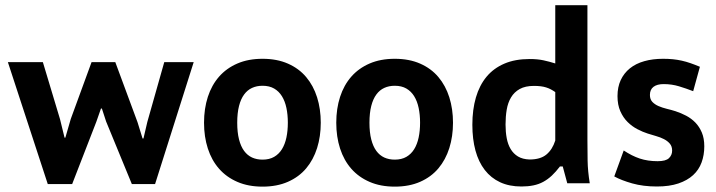

<svg xmlns="http://www.w3.org/2000/svg" viewBox="-20 -692 2707 726"><path d="M416 -457 500 -230 519 -168.5H522.5L537.1 -231L601.1 -457H712.4L566.4 3.9H478.5L381.3 -232.4L365.2 -281.7H361.8L344.2 -231.4L252.9 3.9H160.6L9.8 -457H142.1L207 -241.2L224.1 -171.4H227.1L247.6 -242.2L326.2 -457Z M751.5 -228Q751.5 -281.2 765.9 -325.7Q780.3 -370.1 808.3 -402.1Q836.4 -434.1 877.7 -451.9Q918.9 -469.7 972.7 -469.7Q1027.3 -469.7 1068.8 -451.4Q1110.4 -433.1 1137.7 -400.6Q1165 -368.2 1179 -324Q1192.9 -279.8 1192.9 -228Q1192.9 -176.3 1179 -132.1Q1165 -87.9 1137.7 -55.4Q1110.4 -22.9 1068.8 -4.6Q1027.3 13.7 972.7 13.7Q918.9 13.7 877.7 -4.2Q836.4 -22 808.3 -54Q780.3 -85.9 765.9 -130.4Q751.5 -174.8 751.5 -228ZM877 -228Q877 -191.4 883.8 -164.8Q890.6 -138.2 903.1 -121.3Q915.5 -104.5 933.1 -96.4Q950.7 -88.4 972.7 -88.4Q998.5 -88.4 1016.6 -98.9Q1034.7 -109.4 1046.1 -127.9Q1057.6 -146.5 1063 -172.1Q1068.4 -197.8 1068.4 -228Q1068.4 -258.3 1063 -283.9Q1057.6 -309.6 1046.1 -328.1Q1034.7 -346.7 1016.6 -357.2Q998.5 -367.7 972.7 -367.7Q950.7 -367.7 933.1 -359.6Q915.5 -351.6 903.1 -334.7Q890.6 -317.9 883.8 -291.3Q877 -264.6 877 -228Z M1251.5 -228Q1251.5 -281.2 1265.9 -325.7Q1280.3 -370.1 1308.3 -402.1Q1336.4 -434.1 1377.7 -451.9Q1418.9 -469.7 1472.7 -469.7Q1527.3 -469.7 1568.8 -451.4Q1610.4 -433.1 1637.7 -400.6Q1665 -368.2 1679 -324Q1692.9 -279.8 1692.9 -228Q1692.9 -176.3 1679 -132.1Q1665 -87.9 1637.7 -55.4Q1610.4 -22.9 1568.8 -4.6Q1527.3 13.7 1472.7 13.7Q1418.9 13.7 1377.7 -4.2Q1336.4 -22 1308.3 -54Q1280.3 -85.9 1265.9 -130.4Q1251.5 -174.8 1251.5 -228ZM1377 -228Q1377 -191.4 1383.8 -164.8Q1390.6 -138.2 1403.1 -121.3Q1415.5 -104.5 1433.1 -96.4Q1450.7 -88.4 1472.7 -88.4Q1498.5 -88.4 1516.6 -98.9Q1534.7 -109.4 1546.1 -127.9Q1557.6 -146.5 1563 -172.1Q1568.4 -197.8 1568.4 -228Q1568.4 -258.3 1563 -283.9Q1557.6 -309.6 1546.1 -328.1Q1534.7 -346.7 1516.6 -357.2Q1498.5 -367.7 1472.7 -367.7Q1450.7 -367.7 1433.1 -359.6Q1415.5 -351.6 1403.1 -334.7Q1390.6 -317.9 1383.8 -291.3Q1377 -264.6 1377 -228Z M2201.2 -160.2Q2201.2 -123.5 2201.9 -84.2Q2202.6 -44.9 2210 1H2125L2107.9 -62.5H2097.2Q2082 -42.5 2066.7 -28.1Q2051.3 -13.7 2034.2 -4.4Q2017.1 4.9 1996.8 9Q1976.6 13.2 1951.7 13.2Q1905.8 13.2 1871.1 -2.9Q1836.4 -19 1813 -49.3Q1789.6 -79.6 1777.8 -122.8Q1766.1 -166 1766.1 -220.2Q1766.1 -277.3 1779.5 -323.5Q1793 -369.6 1819.8 -401.9Q1846.7 -434.1 1887.2 -451.4Q1927.7 -468.8 1982.4 -468.8Q2012.7 -468.8 2035.2 -463.9Q2057.6 -459 2079.6 -452.1V-672.4H2201.2ZM1982.4 -88.9Q2023.4 -88.9 2046.1 -107.7Q2068.8 -126.5 2079.6 -160.6V-343.8Q2071.3 -349.6 2063 -354Q2054.7 -358.4 2045.4 -361.3Q2036.1 -364.3 2024.9 -365.7Q2013.7 -367.2 1999 -367.2Q1966.3 -367.2 1945.3 -355.5Q1924.3 -343.8 1912.4 -323.7Q1900.4 -303.7 1896 -277.3Q1891.6 -251 1891.6 -221.2Q1891.6 -193.4 1896 -169.7Q1900.4 -146 1910.9 -128.4Q1921.4 -110.8 1938.7 -100.3Q1956.1 -89.8 1982.4 -88.9Z M2338.4 -123Q2354 -112.8 2368.9 -105.2Q2383.8 -97.7 2399.2 -92.5Q2414.6 -87.4 2431.2 -85Q2447.8 -82.5 2466.8 -82.5Q2497.6 -82.5 2509.5 -94Q2521.5 -105.5 2521.5 -122.6Q2521.5 -138.7 2512.7 -148.9Q2503.9 -159.2 2490.5 -166Q2477.1 -172.9 2460.7 -177.5Q2444.3 -182.1 2429.2 -187Q2410.6 -192.9 2390.4 -203.4Q2370.1 -213.9 2353.3 -230.5Q2336.4 -247.1 2325.7 -271.2Q2314.9 -295.4 2314.9 -328.6Q2314.9 -362.8 2327.1 -389.2Q2339.4 -415.5 2361.8 -433.6Q2384.3 -451.7 2416.3 -460.7Q2448.2 -469.7 2487.3 -469.7Q2506.8 -469.7 2524.2 -468Q2541.5 -466.3 2557.9 -462.6Q2574.2 -459 2591.1 -453.1Q2607.9 -447.3 2626.5 -439.5L2601.1 -347.2Q2574.7 -357.4 2547.4 -365.7Q2520 -374 2489.3 -374Q2464.8 -374 2451.2 -363.8Q2437.5 -353.5 2437.5 -333Q2437.5 -316.4 2446.8 -306.6Q2456.1 -296.9 2470.2 -290.8Q2484.4 -284.7 2501.5 -280.5Q2518.6 -276.4 2534.2 -271.5Q2555.2 -264.6 2574.7 -254.4Q2594.2 -244.1 2609.4 -228.5Q2624.5 -212.9 2633.8 -190.9Q2643.1 -168.9 2643.1 -138.7Q2643.1 -105.5 2632.8 -77.6Q2622.6 -49.8 2600.8 -29.8Q2579.1 -9.8 2545.2 1.7Q2511.2 13.2 2463.9 13.2Q2412.1 13.2 2370.6 1.5Q2329.1 -10.3 2302.7 -24.9Z"/></svg>

Font: PT Astra Sans
Style: Bold
Weight: 700
Designer: A.Korolkova, I. Chaeva
Foundry: ParaType Ltd
Version: Version 1.001; ttfautohint (v1.6)